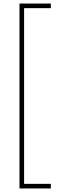

<svg xmlns="http://www.w3.org/2000/svg" viewBox="-20 -820 347 1084"><path d="M90 244V-800H267V-774H116V218H267V244Z"/></svg>

Font: Noto Sans Tamil SemiCondensed Thin
Style: Regular
Weight: 100
Width: 4
Designer: Jelle Bosma - Monotype Design Team
Foundry: Monotype Imaging Inc.
Version: Version 2.004; ttfautohint (v1.8.4.7-5d5b)